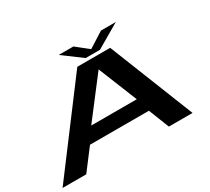

<svg xmlns="http://www.w3.org/2000/svg" viewBox="-154 -1071 1453 1331"><g transform="rotate(-30 573.0 -406.0)"><path d="M0 0 508.5 -676.5H771.5L1040.5 0H851L786 -164.5H314.5L189.5 0ZM388.5 -275.5H753L627.5 -586.5H627ZM589 -700 438 -812H555.5L653 -734L776 -812H895L703.5 -700Z"/></g></svg>

Font: Anybody UltraExpanded SemiBold
Style: Italic
Weight: 600
Width: 9
Italic angle: -10°
Designer: Tyler Finck
Foundry: Etcetera Type Company
Version: Version 1.010; ttfautohint (v1.8.3) -l 8 -r 50 -G 200 -x 14 